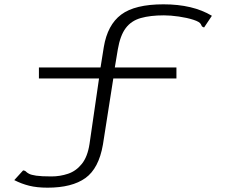

<svg xmlns="http://www.w3.org/2000/svg" viewBox="-20 -693 1040 888"><path d="M200 175Q151 175 115 166Q79 157 46 140L87 95Q96 96 100 100.5Q104 105 114 110.5Q124 116 147.5 119.5Q171 123 218 123Q258 123 295 110.5Q332 98 358.5 65Q385 32 394 -27L438 -330H160V-381H445L460 -475Q477 -578 540.5 -625.5Q604 -673 736 -673Q872 -673 960 -620L924 -566Q916 -568 913.5 -572Q911 -576 909 -581Q904 -592 874.5 -601.5Q845 -611 807 -616.5Q769 -622 738 -622Q675 -622 631 -609.5Q587 -597 561.5 -563Q536 -529 525 -465L511 -381H796V-330H504L456 -24Q437 86 375 130.5Q313 175 200 175Z"/></svg>

Font: Inconsolata UltraExpanded Light
Style: Regular
Weight: 300
Width: 9
Monospace: yes
Designer: Raph Levien, Cyreal, Brenton Simpson
Foundry: Raph Levien, Cyreal, Google
Version: Version 3.001; ttfautohint (v1.8.2.53-6de2)